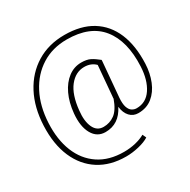

<svg xmlns="http://www.w3.org/2000/svg" viewBox="-197 -877 1274 1286"><g transform="rotate(-30 440.5 -234.5)"><path d="M418.9 221.2Q297.4 221.2 210.9 166Q124.5 110.8 80.3 9Q36.1 -92.8 42 -233.4Q47.9 -371.6 102.1 -474.4Q156.2 -577.1 249.5 -634.3Q342.8 -691.4 465.3 -691.4Q592.3 -691.4 677.5 -638.9Q762.7 -586.4 804 -488.5Q845.2 -390.6 839.4 -252.9Q836.4 -182.1 812.3 -122.1Q788.1 -62 743.7 -25.9Q699.2 10.3 634.8 10.3Q595.2 10.3 569.6 -17.3Q543.9 -44.9 538.1 -93.8Q485.8 10.3 380.9 10.3Q315.9 10.3 283 -48.1Q250 -106.4 258.8 -203.1Q266.6 -285.2 295.7 -346.2Q324.7 -407.2 369.9 -441.2Q415 -475.1 470.2 -475.1Q513.2 -475.1 539.8 -461.7Q566.4 -448.2 598.6 -421.9L598.1 -411.1L574.7 -143.1Q571.3 -96.7 580.1 -70.8Q588.9 -44.9 605.2 -34.4Q621.6 -23.9 640.6 -23.9Q713.9 -23.9 756.1 -87.4Q798.3 -150.9 803.2 -252.9Q812.5 -444.8 727.5 -551Q642.6 -657.2 463.4 -657.2Q353 -657.2 268.8 -604.2Q184.6 -551.3 135 -456.1Q85.4 -360.8 79.1 -233.4Q72.8 -108.4 110.8 -13.7Q148.9 81.1 227.8 134Q306.6 187 421.9 187Q468.8 187 511.5 176.8Q554.2 166.5 584.5 148.9L597.7 177.7Q566.9 197.3 516.8 209.2Q466.8 221.2 418.9 221.2ZM386.7 -26.4Q434.6 -26.4 472.9 -54.2Q511.2 -82 538.1 -156.7Q538.1 -160.6 538.1 -164.3Q538.1 -168 539.1 -172.4L559.1 -405.8Q543.5 -421.9 522 -430.7Q500.5 -439.5 473.1 -439.5Q405.8 -439.5 358.4 -379.6Q311 -319.8 299.3 -203.1Q290.5 -124.5 313.2 -75.4Q335.9 -26.4 386.7 -26.4Z"/></g></svg>

Font: Roboto Slab ExtraLight
Style: Regular
Weight: 250
Designer: Google
Version: Version 2.000; ttfautohint (v1.8.1.43-b0c9)